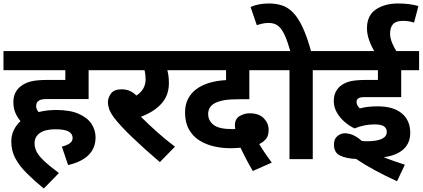

<svg xmlns="http://www.w3.org/2000/svg" viewBox="-20 -916 2432 1105"><path d="M336 -72Q363 -79 380.5 -90.5Q398 -102 398 -122Q398 -146 375 -159Q352 -172 299 -172Q240 -172 209.5 -150.5Q179 -129 179 -92Q179 -67 190.5 -43.5Q202 -20 232.5 9Q263 38 319 80L232 169Q175 122 133 80Q91 38 68 -5.5Q45 -49 45 -100Q45 -138 59.5 -167.5Q74 -197 98 -219Q80 -240 68.5 -266.5Q57 -293 57 -328Q57 -360 68.5 -382.5Q80 -405 99 -419Q124 -439 158.5 -447.5Q193 -456 254 -456H356V-512H0V-622H584V-512H490V-346H258Q230 -346 219.5 -343.5Q209 -341 201 -335Q188 -325 188 -305Q188 -288 202 -271Q249 -283 303 -283Q384 -283 434 -260.5Q484 -238 507 -202.5Q530 -167 530 -126Q530 -3 372 34Z M987 -72 900 17Q812 -58 742 -125Q672 -192 637 -238Q615 -268 608 -289Q601 -310 601 -327Q601 -353 618.5 -377.5Q636 -402 680 -402Q730 -402 765 -366Q818 -401 818 -459Q818 -488 812 -512H570V-622H1023V-512H943Q947 -498 949.5 -479.5Q952 -461 952 -437Q952 -368 910 -320.5Q868 -273 791 -244Q830 -205 881 -159Q932 -113 987 -72Z M1435 68Q1415 35 1396 -2Q1377 -39 1364 -66Q1338 -63 1305 -63Q1258 -63 1212 -73.5Q1166 -84 1128 -107.5Q1090 -131 1067.5 -171Q1045 -211 1045 -269Q1045 -313 1061.5 -345.5Q1078 -378 1106 -400Q1138 -425 1182.5 -438.5Q1227 -452 1281 -455V-512H1008V-622H1580V-512H1415V-345H1364Q1306 -345 1274.5 -340Q1243 -335 1220 -324Q1178 -304 1178 -260Q1178 -222 1209 -197.5Q1240 -173 1316 -173Q1319 -173 1323.5 -173Q1328 -173 1334 -174Q1332 -185 1332 -195Q1332 -232 1359 -248Q1386 -264 1417 -264Q1470 -264 1498 -235.5Q1526 -207 1526 -169Q1526 -134 1510.5 -116Q1495 -98 1472 -87Q1501 -38 1544 20Z M1780 -512V0H1646V-512H1566V-622H1875V-512ZM1653 -615Q1636 -674 1619.5 -711.5Q1603 -749 1581.5 -766.5Q1560 -784 1526 -784Q1507 -784 1489.5 -780Q1472 -776 1458 -771L1422 -876Q1446 -886 1471.5 -891Q1497 -896 1527 -896Q1567 -896 1601 -885.5Q1635 -875 1664.5 -846Q1694 -817 1720.5 -761.5Q1747 -706 1772 -615Z M2134 -200Q2108 -200 2078.5 -194.5Q2049 -189 2021 -177Q1992 -190 1964 -214Q1936 -238 1918.5 -269Q1901 -300 1901 -333Q1901 -364 1911.5 -385.5Q1922 -407 1939 -421Q1963 -440 1995.5 -448Q2028 -456 2091 -456H2155V-512H1860V-622H2392V-512H2289V-357H2081Q2065 -357 2057 -355.5Q2049 -354 2044 -351Q2032 -344 2032 -329Q2032 -318 2037.5 -309Q2043 -300 2051 -292Q2072 -298 2097 -301Q2122 -304 2154 -304Q2244 -304 2292.5 -263.5Q2341 -223 2341 -152Q2341 -92 2301.5 -56.5Q2262 -21 2188 -11Q2216 0 2247.5 11Q2279 22 2310 32L2265 127Q2199 97 2138 64Q2077 31 2030 -1Q1971 -4 1936.5 -21Q1902 -38 1902 -84Q1902 -117 1922 -133Q1942 -149 1964 -149Q2013 -149 2062 -105Q2076 -103 2090 -103Q2206 -103 2206 -157Q2206 -177 2190.5 -188.5Q2175 -200 2134 -200ZM2138 -615Q2117 -649 2104.5 -684.5Q2092 -720 2092 -753Q2092 -827 2143 -861.5Q2194 -896 2271 -896Q2305 -896 2335.5 -892Q2366 -888 2388 -881L2363 -786Q2344 -792 2328.5 -794Q2313 -796 2299 -796Q2260 -796 2242.5 -777.5Q2225 -759 2225 -722Q2225 -697 2237 -668Q2249 -639 2266 -615Z"/></svg>

Font: Noto Sans Devanagari UI
Style: Bold
Weight: 700
Designer: Jelle Bosma - Monotype Design Team
Foundry: Monotype Imaging Inc.
Version: Version 2.004; ttfautohint (v1.8.4.7-5d5b)